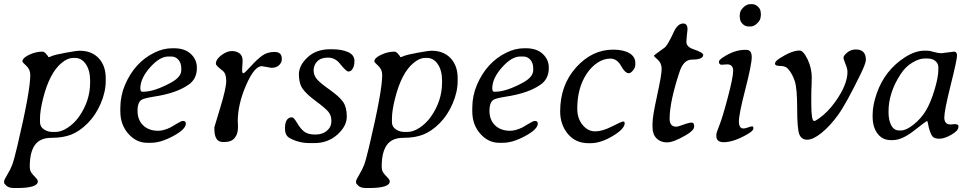

<svg xmlns="http://www.w3.org/2000/svg" viewBox="-30 -695 4771 943"><path d="M166.5 -113.3V-95.2Q166.5 -72.3 185.8 -59.6Q205.1 -46.9 228 -46.9H242.7Q270.5 -46.9 302.2 -67.6Q334 -88.4 357.4 -121.1Q412.6 -199.2 412.6 -289.6V-299.3Q412.6 -348.6 391.8 -379.6Q371.1 -410.6 337.9 -410.6H329.1Q302.7 -410.6 273.4 -386.7Q213.4 -337.9 181.6 -211.4Q166.5 -150.9 166.5 -113.3ZM155.8 195.8Q155.8 228.5 52.7 228.5H40.5Q13.7 228.5 2 217.8Q-9.8 207 -9.8 202.6V195.3Q-9.8 188.5 5.9 162.8Q21.5 137.2 30 114.5Q38.6 91.8 54.7 23.9Q118.7 -246.6 118.7 -326.2Q118.7 -354 99.4 -371.6Q80.1 -389.2 80.1 -393.1Q80.1 -410.2 112.8 -425.8Q145.5 -441.4 178.7 -441.4Q189.5 -441.4 201.2 -424.3L204.1 -421.4L206.1 -417.5L208.5 -414.1Q211.9 -414.1 225.1 -419.9Q238.3 -425.8 291.5 -435.8Q344.7 -445.8 361.8 -445.8Q419.9 -445.8 454.6 -409.2Q489.3 -372.6 489.3 -310.5V-297.9Q489.3 -243.7 464.6 -186.3Q439.9 -128.9 400.6 -89.6Q361.3 -50.3 320.6 -34.2Q279.8 -18.1 223.1 -18.1Q166.5 -18.1 141.4 17.3Q116.2 52.7 116.2 122.6Q116.2 142.1 124 153.1Q131.8 164.1 143.8 176Q155.8 188 155.8 195.8Z M811.5 -417.5H796.9Q754.4 -417.5 706.8 -363.8Q659.2 -310.1 659.2 -260.3L659.7 -257.8Q659.7 -244.6 668.9 -244.6H674.8Q728 -244.6 810.5 -289.6Q860.4 -316.9 860.4 -350.6V-359.4Q860.4 -385.7 846.2 -401.6Q832 -417.5 811.5 -417.5ZM561 -147.9V-166.5Q561.5 -225.6 584 -278.3Q631.3 -388.7 727.5 -436Q771.5 -458 815.9 -458H825.2Q877 -458 907.2 -430.2Q937 -402.3 937 -362.3Q937 -307.1 896.5 -279.3Q836.9 -237.3 728 -220.7Q681.6 -213.4 667.5 -206.1Q645.5 -194.8 645.5 -150.4Q645.5 -106 673.1 -79.3Q700.7 -52.7 747.1 -52.7Q773.4 -52.7 807.6 -69.3Q812.5 -71.8 836.4 -86.4Q860.4 -101.1 868.7 -101.1Q882.8 -101.1 882.8 -87.9Q882.8 -60.5 821.3 -27.1Q759.8 6.3 711.9 6.3H692.9Q639.6 6.3 600.3 -38.1Q561 -82.5 561 -147.9Z M1064 2.4Q1022.9 2.4 1022.9 -62V-70.3Q1022.9 -71.8 1052 -166.7Q1081.1 -261.7 1081.1 -297.9Q1081.1 -334 1063.5 -347.7Q1030.3 -373 1030.3 -381.8Q1030.3 -403.8 1057.6 -424.1Q1085 -444.3 1108.4 -444.3Q1131.8 -444.3 1146.7 -432.6Q1161.6 -420.9 1161.6 -397.5L1159.2 -352.5Q1159.2 -335 1165 -335Q1170.9 -335 1200.4 -367.9Q1230 -400.9 1255.9 -420.4Q1281.7 -439.9 1317.9 -439.9Q1354 -439.9 1354 -407.7V-402.8Q1354 -387.7 1340.6 -374.8Q1327.1 -361.8 1303.2 -361.8L1255.9 -370.1Q1219.2 -370.1 1178.5 -276.4Q1137.7 -182.6 1137.7 -98.1L1138.7 -83.5Q1138.7 -75.7 1138.7 -67.9Q1138.7 -36.6 1122.3 -17.1Q1106 2.4 1073.2 2.4Z M1369.6 -63.5Q1369.6 -118.7 1404.3 -118.7Q1413.1 -118.7 1429.7 -90.3Q1446.3 -62 1464.6 -48.1Q1482.9 -34.2 1518.6 -34.2Q1554.2 -34.2 1575.9 -53Q1597.7 -71.8 1597.7 -100.3Q1597.7 -128.9 1581.8 -147.2Q1565.9 -165.5 1520.5 -199Q1475.1 -232.4 1456.5 -259Q1438 -285.6 1438 -329.6Q1438 -373.5 1480.5 -413.3Q1522.9 -453.1 1591.3 -453.1H1602.1Q1647.9 -453.1 1679.4 -439.2Q1710.9 -425.3 1710.9 -395.3Q1710.9 -365.2 1696.8 -350.6Q1690.4 -343.8 1680.4 -343.8Q1670.4 -343.8 1638.7 -383.3Q1615.2 -412.1 1580.8 -412.1Q1546.4 -412.1 1528.3 -393.6Q1510.3 -375 1510.3 -349.9Q1510.3 -324.7 1526.9 -305.7Q1543.5 -286.6 1589.8 -253.9Q1636.2 -221.2 1654.8 -194.8Q1673.3 -168.5 1673.3 -122.1Q1673.3 -75.7 1627 -33.9Q1580.6 7.8 1513.2 7.8H1491.7Q1438 7.8 1393.1 -16.6Q1369.6 -29.3 1369.6 -63.5Z M1895 -113.3V-95.2Q1895 -72.3 1914.3 -59.6Q1933.6 -46.9 1956.5 -46.9H1971.2Q1999 -46.9 2030.8 -67.6Q2062.5 -88.4 2085.9 -121.1Q2141.1 -199.2 2141.1 -289.6V-299.3Q2141.1 -348.6 2120.4 -379.6Q2099.6 -410.6 2066.4 -410.6H2057.6Q2031.2 -410.6 2002 -386.7Q1941.9 -337.9 1910.2 -211.4Q1895 -150.9 1895 -113.3ZM1884.3 195.8Q1884.3 228.5 1781.2 228.5H1769Q1742.2 228.5 1730.5 217.8Q1718.8 207 1718.8 202.6V195.3Q1718.8 188.5 1734.4 162.8Q1750 137.2 1758.5 114.5Q1767.1 91.8 1783.2 23.9Q1847.2 -246.6 1847.2 -326.2Q1847.2 -354 1827.9 -371.6Q1808.6 -389.2 1808.6 -393.1Q1808.6 -410.2 1841.3 -425.8Q1874 -441.4 1907.2 -441.4Q1918 -441.4 1929.7 -424.3L1932.6 -421.4L1934.6 -417.5L1937 -414.1Q1940.4 -414.1 1953.6 -419.9Q1966.8 -425.8 2020 -435.8Q2073.2 -445.8 2090.3 -445.8Q2148.4 -445.8 2183.1 -409.2Q2217.8 -372.6 2217.8 -310.5V-297.9Q2217.8 -243.7 2193.1 -186.3Q2168.5 -128.9 2129.2 -89.6Q2089.8 -50.3 2049.1 -34.2Q2008.3 -18.1 1951.7 -18.1Q1895 -18.1 1869.9 17.3Q1844.7 52.7 1844.7 122.6Q1844.7 142.1 1852.5 153.1Q1860.4 164.1 1872.3 176Q1884.3 188 1884.3 195.8Z M2540 -417.5H2525.4Q2482.9 -417.5 2435.3 -363.8Q2387.7 -310.1 2387.7 -260.3L2388.2 -257.8Q2388.2 -244.6 2397.5 -244.6H2403.3Q2456.5 -244.6 2539.1 -289.6Q2588.9 -316.9 2588.9 -350.6V-359.4Q2588.9 -385.7 2574.7 -401.6Q2560.5 -417.5 2540 -417.5ZM2289.6 -147.9V-166.5Q2290 -225.6 2312.5 -278.3Q2359.9 -388.7 2456.1 -436Q2500 -458 2544.4 -458H2553.7Q2605.5 -458 2635.7 -430.2Q2665.5 -402.3 2665.5 -362.3Q2665.5 -307.1 2625 -279.3Q2565.4 -237.3 2456.5 -220.7Q2410.2 -213.4 2396 -206.1Q2374 -194.8 2374 -150.4Q2374 -106 2401.6 -79.3Q2429.2 -52.7 2475.6 -52.7Q2502 -52.7 2536.1 -69.3Q2541 -71.8 2564.9 -86.4Q2588.9 -101.1 2597.2 -101.1Q2611.3 -101.1 2611.3 -87.9Q2611.3 -60.5 2549.8 -27.1Q2488.3 6.3 2440.4 6.3H2421.4Q2368.2 6.3 2328.9 -38.1Q2289.6 -82.5 2289.6 -147.9Z M2870.6 8.3H2860.4Q2796.9 8.3 2759 -37.4Q2721.2 -83 2721.2 -147.9Q2721.2 -276.9 2799.8 -364.3Q2878.4 -451.2 2981.4 -451.2Q3032.2 -451.2 3061.3 -433.8Q3090.3 -416.5 3090.3 -386.2V-377.4Q3090.3 -363.3 3079.1 -349.4Q3067.9 -335.4 3058.6 -335.4Q3040 -335.4 3020.3 -371.3Q3000.5 -407.2 2967.8 -407.2Q2935.1 -407.2 2904.8 -387.2Q2874.5 -367.2 2851.6 -333Q2805.2 -263.2 2805.2 -161.1Q2805.2 -113.3 2831.3 -81.5Q2857.4 -49.8 2893.1 -49.8Q2928.7 -49.8 2975.8 -74Q3022.9 -98.1 3030.5 -98.1Q3038.1 -98.1 3038.1 -90.3Q3038.1 -62 2979.2 -26.9Q2920.4 8.3 2870.6 8.3Z M3174.8 -70.8V-89.4Q3174.8 -123 3197.3 -225.3Q3219.7 -327.6 3219.7 -356.2Q3219.7 -384.8 3200.7 -401.6Q3181.6 -418.5 3181.6 -421.1Q3181.6 -423.8 3233.9 -460.9Q3249 -471.7 3279.3 -538.1Q3298.3 -579.6 3325.7 -579.6Q3346.7 -579.6 3346.7 -550.8L3343.8 -523.4Q3341.3 -500 3341.3 -488.8Q3341.3 -464.8 3376 -453.1Q3423.8 -437 3423.8 -425.3Q3423.8 -402.3 3368.7 -402.3Q3328.1 -402.3 3308.6 -345.2Q3258.8 -195.8 3258.8 -111.8Q3258.8 -72.8 3291.5 -72.8Q3300.3 -72.8 3326.7 -82.8Q3353 -92.8 3368.2 -92.8Q3379.4 -92.8 3379.4 -73.7Q3379.4 -54.7 3338.9 -31.2Q3277.8 4.4 3246.1 4.4Q3214.4 4.4 3194.6 -15.4Q3174.8 -35.2 3174.8 -70.8Z M3705.6 -610.8Q3705.6 -597.2 3689.5 -581.1Q3673.3 -564.9 3656.7 -564.9H3646.5Q3629.9 -564.9 3617.2 -577.6Q3604.5 -590.3 3604.5 -604L3603 -613.8V-619.1L3603.5 -620.6V-624Q3604.5 -627 3604.5 -628.9Q3604.5 -642.1 3620.8 -658.4Q3637.2 -674.8 3656.7 -674.8H3662.1Q3680.2 -674.8 3692.9 -662.1Q3705.6 -649.4 3705.6 -637.7L3707 -627.4V-620.6L3706.5 -619.1V-615.7Q3705.6 -611.8 3705.6 -610.8ZM3514.6 -377Q3501 -377 3501 -392.1Q3501 -399.9 3520 -412.6Q3576.7 -450.2 3628.9 -450.2H3635.3Q3662.1 -450.2 3662.1 -414.3Q3662.1 -378.4 3630.6 -256.3Q3599.1 -134.3 3599.1 -99.1Q3599.1 -64 3621.1 -64Q3631.3 -64 3644 -69.1Q3656.7 -74.2 3664.6 -74.2Q3669.9 -74.2 3669.9 -67.4V-63.5Q3669.9 -52.7 3643.1 -37.1Q3573.7 3.4 3524.4 3.4Q3488.3 3.4 3488.3 -27.3V-33.7Q3488.3 -43 3503.4 -80.3Q3518.6 -117.7 3544.7 -216.6Q3570.8 -315.4 3570.8 -347.2Q3570.8 -378.9 3541.5 -378.9Q3520 -377 3514.6 -377Z M4173.3 -452.1Q4222.7 -452.1 4222.7 -401.4Q4222.7 -384.3 4197.3 -332Q4125.5 -184.6 4085.9 -130.1Q4046.4 -75.7 4004.9 -42.2Q3963.4 -8.8 3934.6 -8.8Q3905.8 -8.8 3895.5 -36.1Q3885.3 -63.5 3885.3 -161.9Q3885.3 -260.3 3873.5 -296.6Q3861.8 -333 3839.4 -357.9Q3827.6 -371.1 3802 -371.1Q3776.4 -371.1 3776.4 -382.6Q3776.4 -394 3799.3 -408.7Q3858.9 -446.8 3897 -446.8Q3915.5 -446.8 3936.3 -403.8Q3957 -360.8 3957 -313L3956.5 -301.3Q3956.1 -289.6 3956.1 -278.3L3955.1 -254.9Q3954.6 -243.2 3954.6 -225.6V-184.1Q3954.6 -100.6 3968.8 -100.6Q3974.1 -100.6 3991.7 -112.8Q4036.6 -144.5 4073.2 -196.3Q4132.3 -279.8 4132.3 -341.8Q4132.3 -357.4 4122.6 -380.6Q4112.8 -403.8 4112.8 -412.6Q4112.8 -421.4 4130.9 -436.8Q4148.9 -452.1 4173.3 -452.1Z M4578.6 -352.1V-365.2Q4578.6 -382.8 4564.2 -395.3Q4549.8 -407.7 4524.9 -407.7H4510.3Q4485.4 -407.7 4451.2 -387.7Q4417 -367.7 4392.6 -329.6Q4334 -239.3 4334 -148.4V-143.6Q4334 -104.5 4347.4 -79.3Q4360.8 -54.2 4386.7 -54.2H4395.5Q4420.9 -54.2 4458 -84Q4495.1 -113.8 4518.3 -153.1Q4541.5 -192.4 4560.1 -254.4Q4578.6 -316.4 4578.6 -352.1ZM4593.3 -433.6 4655.8 -441.4Q4670.4 -441.4 4670.4 -421.6Q4670.4 -401.9 4639.2 -276.9Q4607.9 -151.9 4607.9 -117.7Q4607.9 -83.5 4639.6 -83.5L4657.7 -85.4Q4677.2 -85.4 4677.2 -76.2V-71.3Q4677.2 -53.2 4642.8 -33.4Q4608.4 -13.7 4583.5 -13.7Q4558.6 -13.7 4549.3 -25.6Q4540 -37.6 4531.7 -68.8L4527.8 -88.4Q4525.4 -100.6 4523.4 -100.6Q4519 -100.6 4459.7 -53.7Q4400.4 -6.8 4354 -6.8H4345.2Q4304.2 -6.8 4280 -38.8Q4255.9 -70.8 4255.9 -122.1V-132.3Q4255.9 -178.7 4276.4 -237.3Q4316.4 -351.1 4416 -414.6Q4465.8 -446.3 4512.2 -446.3H4521.5Q4535.2 -446.3 4556.4 -439.9Q4577.6 -433.6 4593.3 -433.6Z"/></svg>

Font: Averia Serif Libre Light
Style: Italic
Weight: 300
Italic angle: -8.5°
Version: Version 1.002